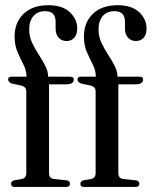

<svg xmlns="http://www.w3.org/2000/svg" viewBox="-20 -736 597 756"><path d="M173 -55Q173 -33.5 191.5 -31.5L241.5 -26Q255.5 -24.5 255.5 -12.5Q255.5 0 241 0H37.5Q23.5 0 23.5 -12Q23.5 -22.5 36 -26L65.5 -31Q83.5 -35 83.5 -54V-377Q83.5 -392.5 66.5 -398.5L27 -407Q12 -412.5 12 -423Q12 -434 25 -434H84.5Q84 -459 72.2 -482Q60.5 -505 49 -531.2Q37.5 -557.5 37.5 -592Q37.5 -648 73 -681.8Q108.5 -715.5 170 -715.5Q226 -715.5 255 -688Q284 -660.5 284 -624Q284 -599.5 272.2 -587Q260.5 -574.5 242.5 -574.5Q223 -574.5 211 -587.5Q199 -600.5 199 -623.5V-650Q199 -692 158 -692Q128 -692 111.5 -672.8Q95 -653.5 95 -619.5Q95 -592.5 106.2 -568.2Q117.5 -544 132.2 -521.5Q147 -499 158.2 -477.2Q169.5 -455.5 169.5 -434H255Q270.5 -434 270.5 -423Q270.5 -404 240.5 -404H173ZM446 -55Q446 -33.5 464.5 -31.5L514.5 -26Q528.5 -24.5 528.5 -12.5Q528.5 0 514 0H310.5Q296.5 0 296.5 -12Q296.5 -22.5 309 -26L338.5 -31Q356.5 -35 356.5 -54V-377Q356.5 -392.5 339.5 -398.5L300 -407Q285 -412.5 285 -423Q285 -434 298 -434H357.5Q357 -459 345.2 -482Q333.5 -505 322 -531.2Q310.5 -557.5 310.5 -592Q310.5 -648 346 -681.8Q381.5 -715.5 443 -715.5Q499 -715.5 528 -688Q557 -660.5 557 -624Q557 -599.5 545.2 -587Q533.5 -574.5 515.5 -574.5Q496 -574.5 484 -587.5Q472 -600.5 472 -623.5V-650Q472 -692 431 -692Q401 -692 384.5 -672.8Q368 -653.5 368 -619.5Q368 -592.5 379.2 -568.2Q390.5 -544 405.2 -521.5Q420 -499 431.2 -477.2Q442.5 -455.5 442.5 -434H528Q543.5 -434 543.5 -423Q543.5 -404 513.5 -404H446Z"/></svg>

Font: Fraunces 144pt Soft
Style: Regular
Weight: 400
Version: Version 1.000;[0bf87f6ff]